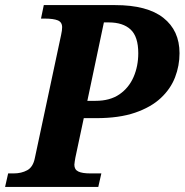

<svg xmlns="http://www.w3.org/2000/svg" viewBox="-52 -734 725 754"><path d="M-32 0 -20 -53H2Q32 -53 55 -65.5Q78 -78 85 -114L188 -597Q190 -605 191 -613.5Q192 -622 192 -627Q192 -647 175 -654Q158 -661 123 -661H109L120 -714H400Q526 -714 589.5 -664Q653 -614 653 -525Q653 -476 635.5 -430.5Q618 -385 579.5 -349Q541 -313 478.5 -291.5Q416 -270 326 -270H277L244 -115Q243 -108 241.5 -100Q240 -92 240 -87Q240 -68 255.5 -60.5Q271 -53 302 -53H346L334 0ZM291 -338H323Q380 -338 417 -363.5Q454 -389 472.5 -431.5Q491 -474 491 -525Q491 -590 461 -618Q431 -646 375 -646H356Z"/></svg>

Font: Noto Serif
Style: Bold Italic
Weight: 700
Italic angle: -12°
Designer: Monotype Design Team
Foundry: Monotype Imaging Inc.
Version: Version 2.013